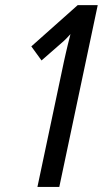

<svg xmlns="http://www.w3.org/2000/svg" viewBox="-20 -734 438 754"><path d="M127 0 231.4 -493.7Q235.8 -513.2 238.8 -526.6Q241.7 -540 245.8 -556.4Q250 -572.8 256.8 -600.1Q249.5 -592.3 241.5 -583.7Q233.4 -575.2 223.6 -566.9L143.1 -496.6L103 -551.8L285.2 -713.9H363.8L212.9 0Z"/></svg>

Font: Open Sans Condensed Medium
Style: Italic
Weight: 500
Width: 3
Italic angle: -12°
Designer: Monotype Design Team
Foundry: Monotype Imaging Inc.
Version: Version 3.000